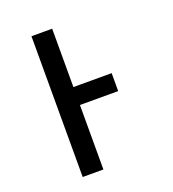

<svg xmlns="http://www.w3.org/2000/svg" viewBox="-131 -814 825 915"><g transform="rotate(-20 281.5 -357.0)"><path d="M132 0H237V-327H431V-418H237V-714H132Z"/></g></svg>

Font: Noto Sans Mono SemiCondensed Medium
Style: Regular
Weight: 500
Width: 4
Designer: Monotype Design Team
Foundry: Monotype Imaging Inc.
Version: Version 2.014